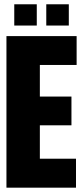

<svg xmlns="http://www.w3.org/2000/svg" viewBox="-20 -867 384 887"><path d="M9.8 -700.2H334V-566.9H164.1V-420.9H310.1V-288.1H164.1V-133.8H331.1V0H9.8ZM45.9 -749V-847.2H149.9V-749ZM193.8 -749V-847.2H297.9V-749Z"/></svg>

Font: Quaderni
Style: Regular
Weight: 400
Designer: Romain Laurent, Daphné Lejeune, Alexandre D’Hubert
Foundry: ESAD Valence
Version: Version 1.000;FEAKit 1.0